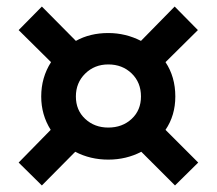

<svg xmlns="http://www.w3.org/2000/svg" viewBox="-20 -643 662 587"><path d="M108 -76 37 -146 135 -246Q106 -292 106 -348Q106 -406 136 -453L37 -551L108 -623L212 -518Q255 -542 311 -542Q364 -542 411 -518L514 -623L585 -551L486 -453Q516 -408 516 -348Q516 -290 486 -246L586 -146L515 -76L412 -179Q366 -155 311 -155Q256 -155 210 -179ZM311 -253Q354 -253 382.5 -279.5Q411 -306 411 -348Q411 -391 382.5 -418.5Q354 -446 311 -446Q269 -446 240.5 -418Q212 -390 212 -348Q212 -306 240.5 -279.5Q269 -253 311 -253Z"/></svg>

Font: Mona Sans SemiBold
Style: Regular
Weight: 600
Designer: Deni Anggara
Foundry: GitHub
Version: Version 2.000;Glyphs 3.2.3 (3260)